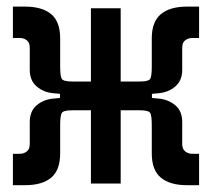

<svg xmlns="http://www.w3.org/2000/svg" viewBox="-20 -542 626 567"><path d="M393.6 -261.7V-301.3Q419.9 -301.3 424.1 -310.1Q428.2 -318.8 428.2 -345.7V-428.7Q428.2 -478 455.1 -500.2Q481.9 -522.5 532.2 -522.5H567.9V-429.7H546.9Q536.1 -429.7 527.1 -423.1Q518.1 -416.5 518.1 -400.9V-335.4Q518.1 -304.2 497.6 -286.6Q477.1 -269 447.3 -266.6ZM18.1 4.9V-87.9H39.1Q50.3 -87.9 59.1 -94.7Q67.9 -101.6 67.9 -116.7V-182.1Q67.9 -213.9 88.4 -231.2Q108.9 -248.5 138.7 -251L192.4 -255.9V-216.3Q166 -216.3 161.9 -207.5Q157.7 -198.7 157.7 -171.9V-88.9Q157.7 -39.6 131.1 -17.3Q104.5 4.9 53.7 4.9ZM157.2 -216.3V-301.3H256.3V-216.3ZM192.4 -261.7 138.7 -266.6Q108.9 -269 88.4 -286.6Q67.9 -304.2 67.9 -335.4V-400.9Q67.9 -416.5 59.1 -423.1Q50.3 -429.7 39.1 -429.7H18.1V-522.5H53.7Q104.5 -522.5 131.1 -500.2Q157.7 -478 157.7 -428.7V-345.7Q157.7 -318.8 161.9 -310.1Q166 -301.3 192.4 -301.3ZM248.5 0V-517.6H336.4V0ZM532.2 4.9Q481.9 4.9 455.1 -17.3Q428.2 -39.6 428.2 -88.9V-171.9Q428.2 -198.7 424.1 -207.5Q419.9 -216.3 393.6 -216.3V-255.9L447.3 -251Q477.1 -248.5 497.6 -231.2Q518.1 -213.9 518.1 -182.1V-116.7Q518.1 -101.6 527.1 -94.7Q536.1 -87.9 546.9 -87.9H567.9V4.9ZM326.7 -216.3V-301.3H428.7V-216.3Z"/></svg>

Font: Cascadia Mono PL
Style: Regular
Weight: 400
Monospace: yes
Designer: Aaron Bell
Foundry: Saja Typeworks
Version: Version 2102.003